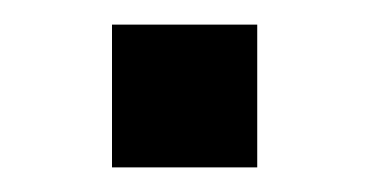

<svg xmlns="http://www.w3.org/2000/svg" viewBox="-20 -136 301 156"><path d="M71 -116H189V0H71Z"/></svg>

Font: Athiti SemiBold
Style: Regular
Weight: 600
Designer: CadsonDemak Team
Foundry: CadsonDemak
Version: Version 1.033